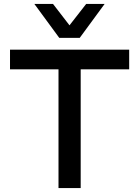

<svg xmlns="http://www.w3.org/2000/svg" viewBox="-20 -958 709 978"><path d="M278 0V-605H31V-705H638V-605H391V0ZM282 -765 155 -938H250L334 -829L419 -938H513L386 -765Z"/></svg>

Font: Nunito Sans 6pt SemiBold
Style: Regular
Weight: 600
Version: Version 3.101;gftools[0.9.27]